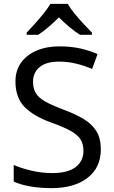

<svg xmlns="http://www.w3.org/2000/svg" viewBox="-20 -964 589 994"><path d="M502 -191Q502 -96 433 -43Q364 10 247 10Q187 10 136 1Q85 -8 51 -24V-110Q87 -94 140.5 -81Q194 -68 251 -68Q331 -68 371.5 -99Q412 -130 412 -183Q412 -218 397 -242Q382 -266 345.5 -286.5Q309 -307 244 -330Q153 -363 106.5 -411Q60 -459 60 -542Q60 -599 89 -639.5Q118 -680 169.5 -702Q221 -724 288 -724Q347 -724 396 -713Q445 -702 485 -684L457 -607Q420 -623 376.5 -634Q333 -645 286 -645Q219 -645 185 -616.5Q151 -588 151 -541Q151 -505 166 -481Q181 -457 215 -438Q249 -419 307 -397Q370 -374 413.5 -347.5Q457 -321 479.5 -284Q502 -247 502 -191ZM331 -944Q343 -922 365.5 -894.5Q388 -867 412.5 -840.5Q437 -814 456 -795V-784H394Q368 -800 340 -823.5Q312 -847 285 -874Q258 -847 231 -824Q204 -801 178 -784H118V-795Q137 -815 160.5 -841Q184 -867 206 -894.5Q228 -922 241 -944Z"/></svg>

Font: Noto IKEA Latin
Style: Regular
Weight: 400
Designer: Monotype Design Team
Foundry: Monotype Imaging Inc.
Version: Version 1.0